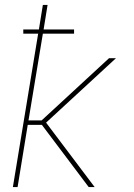

<svg xmlns="http://www.w3.org/2000/svg" viewBox="-20 -755 540 775"><path d="M338 0 149 -251H92L51 0H32L134 -619H74V-636H137L153 -735H172L156 -636H279V-619H153L95 -269H148L420 -520H448L166 -260L362 0Z"/></svg>

Font: Iosevka Term Curly Thin
Style: Italic
Weight: 100
Italic angle: -9°
Designer: Belleve Invis
Foundry: Belleve Invis
Version: Version 32.3.0